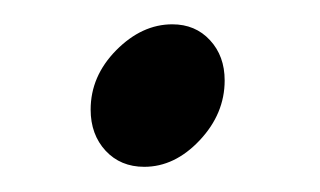

<svg xmlns="http://www.w3.org/2000/svg" viewBox="-20 -334 257 154"><path d="M52.7 -246.1Q52.7 -272.9 73.2 -293.7Q93.8 -314.5 118.2 -314.5Q136.7 -314.5 148.4 -301.8Q160.2 -289.1 160.2 -269.5Q160.2 -242.7 140.1 -221.4Q120.1 -200.2 95.7 -200.2Q76.7 -200.2 64.7 -213.1Q52.7 -226.1 52.7 -246.1Z"/></svg>

Font: Crimson
Style: Italic
Weight: 400
Italic angle: -11°
Version: Version 0.8